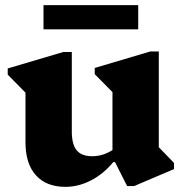

<svg xmlns="http://www.w3.org/2000/svg" viewBox="-20 -710 706 746"><path d="M234 16Q160 16 119.5 -29Q79 -74 79 -157V-350L10 -420V-444L226 -508H259V-199Q259 -149 278 -126Q297 -103 338 -103Q380 -103 417 -127V-352L348 -422V-446L564 -510H597V-138L656 -77V-53L501 13H474L427 -80H420Q382 -34 333.5 -9Q285 16 234 16ZM149 -596V-690H517V-596Z"/></svg>

Font: Platypi ExtraBold
Style: Regular
Weight: 800
Designer: David Sargent
Foundry: Bolt Cutter Type
Version: Version 1.200; ttfautohint (v1.8.4.7-5d5b)